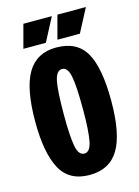

<svg xmlns="http://www.w3.org/2000/svg" viewBox="-106 -730 578 801"><g transform="rotate(-15 182.5 -329.5)"><path d="M181 11Q92 11 55 -58.5Q18 -128 18 -262Q18 -406 58 -472.5Q98 -539 182 -539Q272 -539 309.5 -473Q347 -407 347 -265Q347 -122 307 -55.5Q267 11 181 11ZM182 -81Q207 -81 215.5 -124.5Q224 -168 224 -260Q224 -362 215.5 -404Q207 -446 183 -446Q158 -446 149.5 -403.5Q141 -361 141 -258Q141 -167 149 -124Q157 -81 182 -81ZM146 -569H49L76 -670H199ZM293 -569H196L223 -670H346Z"/></g></svg>

Font: Bricolage Grotesque 48pt Condensed SemiBold
Style: Regular
Weight: 600
Width: 3
Designer: Mathieu Triay
Foundry: Atelier Triay
Version: Version 1.000; ttfautohint (v1.8.4.7-5d5b);gftools[0.9.32]